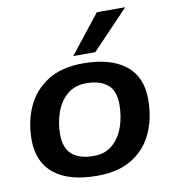

<svg xmlns="http://www.w3.org/2000/svg" viewBox="-87 -866 858 953"><g transform="rotate(-10 341.5 -390.0)"><path d="M328 10Q186 10 111.5 -49Q37 -108 36 -221Q36 -314 70.5 -389Q105 -464 175 -508Q245 -552 352 -552Q490 -552 565.5 -493.5Q641 -435 641 -321Q641 -225 606.5 -150Q572 -75 502.5 -32.5Q433 10 328 10ZM326 -90Q385 -90 422.5 -123Q460 -156 478 -208.5Q496 -261 496 -321Q496 -389 458 -420.5Q420 -452 352 -452Q292 -452 254 -418.5Q216 -385 198 -333Q180 -281 180 -225Q180 -155 217.5 -122.5Q255 -90 326 -90ZM312 -596 465 -790H608L423 -596Z"/></g></svg>

Font: Georama Extended SemiBold
Style: Italic
Weight: 600
Width: 7
Italic angle: -9°
Designer: Jean-Baptiste Levee
Foundry: Production Type
Version: Version 1.000